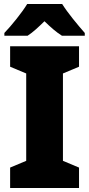

<svg xmlns="http://www.w3.org/2000/svg" viewBox="-20 -947 448 967"><path d="M293 -927H117C92 -885 36 -816 2 -781V-767H119C148 -786 172 -809 204 -840C236 -809 262 -786 292 -767H407V-781C371 -822 321 -882 293 -927ZM378 0V-103L297 -137V-577L378 -611V-714H31V-611L112 -577V-137L31 -103V0Z"/></svg>

Font: Noto Sans Armenian SemiCondensed Black
Style: Regular
Weight: 900
Width: 4
Designer: Monotype Design Team
Foundry: Monotype Imaging Inc.
Version: Version 2.008